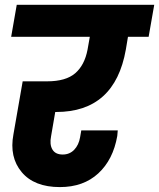

<svg xmlns="http://www.w3.org/2000/svg" viewBox="-20 -760 654 789"><path d="M25.9 -608.9 48.8 -740.2H613.8L590.8 -608.9H505.9L497.1 -556.2Q451.7 -299.8 210.9 -299.8H207L189.9 -200.2Q183.1 -166.5 195.3 -145.8Q207.5 -125 237.8 -125Q266.1 -125 284.9 -144.5Q303.7 -164.1 309.1 -195.8L314 -224.1H463.9Q461.9 -204.6 461.9 -201.2Q444.8 -103.5 383.8 -47.4Q322.8 8.8 226.1 8.8Q120.6 8.8 69.1 -52.7Q17.6 -114.3 35.2 -208L73.2 -425.8H173.8Q250.5 -425.8 289.1 -459Q327.6 -492.2 339.8 -556.2L349.1 -608.9Z"/></svg>

Font: Poppins
Style: Bold Italic
Weight: 700
Italic angle: -10°
Designer: Ninad Kale (Devanagari), Jonny Pinhorn (Latin)
Foundry: Indian Type Foundry
Version: Version 3.200;PS 1.000;hotconv 16.6.54;makeotf.lib2.5.65590